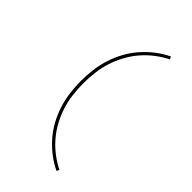

<svg xmlns="http://www.w3.org/2000/svg" viewBox="-295 -935 1189 1189"><g transform="rotate(45 300.0 -340.0)"><path d="M454 161Q408 139 367.5 107.5Q327 76 293.5 37.5Q260 -1 235.5 -46Q211 -91 195.5 -139.5Q180 -188 173.5 -238.5Q167 -289 167 -340Q167 -391 173.5 -441.5Q180 -492 195.5 -540.5Q211 -589 235.5 -634Q260 -679 293.5 -717.5Q327 -756 367.5 -787.5Q408 -819 454 -841L463 -824Q419 -802 380 -772Q341 -742 309 -704.5Q277 -667 253.5 -623.5Q230 -580 215 -533.5Q200 -487 194 -438Q188 -389 188 -340Q188 -291 194 -242Q200 -193 215 -146.5Q230 -100 253.5 -56.5Q277 -13 309 24.5Q341 62 380 92Q419 122 463 144Z"/></g></svg>

Font: Iosevka Thin Extended
Style: Regular
Weight: 100
Width: 7
Monospace: yes
Designer: Belleve Invis
Foundry: Belleve Invis
Version: Version 32.5.0; ttfautohint (v1.8.4)